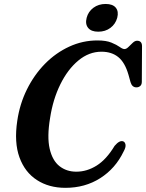

<svg xmlns="http://www.w3.org/2000/svg" viewBox="-20 -912 719 945"><path d="M587 -216Q595.5 -212.5 597.8 -199.8Q600 -187 588 -165.5Q548 -82.5 473.2 -35Q398.5 12.5 302 12.5Q221 12.5 161.8 -25.8Q102.5 -64 75.8 -137.5Q49 -211 65 -317.5Q77 -400 112.5 -471.8Q148 -543.5 201.2 -597.8Q254.5 -652 320.8 -682.5Q387 -713 459.5 -713Q502.5 -713 528.5 -702.2Q554.5 -691.5 569 -681Q583.5 -670.5 592.5 -670.5Q602 -670.5 612.2 -680.8Q622.5 -691 633.2 -701.2Q644 -711.5 654.5 -711.5Q679 -711.5 679 -684.5L678 -509.5Q678 -495.5 670.2 -488.8Q662.5 -482 651.5 -482Q630 -482 622.5 -507.5L612.5 -543.5Q595 -604.5 562.2 -631Q529.5 -657.5 479.5 -657.5Q418 -657.5 365.8 -614.2Q313.5 -571 277 -497Q240.5 -423 226.5 -331Q211 -238 224.5 -179.8Q238 -121.5 272.8 -94.2Q307.5 -67 355.5 -67Q408 -67 456 -97.2Q504 -127.5 544 -194Q569 -223.5 587 -216ZM463.5 -756Q429 -756 413.8 -774.8Q398.5 -793.5 406.5 -824.5Q414.5 -855 439.8 -873.8Q465 -892.5 500 -892.5Q535 -892.5 550 -874Q565 -855.5 557 -824.5Q548.5 -793.5 523.5 -774.8Q498.5 -756 463.5 -756Z"/></svg>

Font: Fraunces 72pt S050 SemiBold
Style: Italic
Weight: 600
Italic angle: -16°
Version: Version 1.000; ttfautohint (v1.8.3)